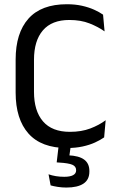

<svg xmlns="http://www.w3.org/2000/svg" viewBox="-20 -670 548 884"><path d="M289 11.5Q170.5 11.5 111.2 -55Q52 -121.5 52 -244V-395.5Q52 -518 111 -584.2Q170 -650.5 288 -650.5Q326 -650.5 357.2 -643.5Q388.5 -636.5 413 -625.5Q437.5 -614.5 454.5 -602.5L461.5 -525.5Q432 -546.5 392.2 -562.2Q352.5 -578 299 -578Q218.5 -578 177.5 -530.2Q136.5 -482.5 136.5 -394.5V-247Q136.5 -159.5 178 -111.2Q219.5 -63 302 -63Q355 -63 395.8 -78.5Q436.5 -94 466.5 -116.5L459.5 -37.5Q442.5 -25.5 417.5 -14Q392.5 -2.5 360.2 4.5Q328 11.5 289 11.5ZM251 -7.5H307L296.5 68.5L262 45Q269.5 44.5 277.8 44.5Q286 44.5 293.5 45Q343.5 47 367.5 64.8Q391.5 82.5 391.5 117V120Q391.5 157.5 364.2 175.5Q337 193.5 285.5 193.5Q265.5 193.5 246.2 190.5Q227 187.5 213 183.5L203.5 132.5Q219 138 237.2 141Q255.5 144 276 144Q302.5 144 316.5 136.5Q330.5 129 330.5 114.5V113.5Q330.5 96 313 88.5Q295.5 81 252.5 78.5Q247.5 78 244.8 78Q242 78 241 77.5Z"/></svg>

Font: Anek Devanagari
Style: Regular
Weight: 400
Designer: Kailash Malviya (Devanagari) & Yesha Goshar (Latin)
Foundry: Ek Type
Version: Version 1.003